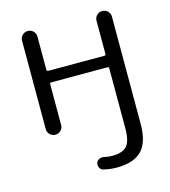

<svg xmlns="http://www.w3.org/2000/svg" viewBox="-111 -631 823 929"><g transform="rotate(-15 300.0 -167.0)"><path d="M448.2 34.2V-265.6Q448.2 -272.5 441.4 -272.5H160.2Q152.3 -272.5 152.3 -265.6V-60.5Q152.3 -44.9 141.1 -33.7Q129.9 -22.5 113.8 -22.5Q97.7 -22.5 86.4 -33.7Q75.2 -44.9 75.2 -60.5V-503.9Q75.2 -519.5 86.4 -530.8Q97.7 -542 113.8 -542Q129.9 -542 141.1 -530.8Q152.3 -519.5 152.3 -503.9V-337.9Q152.3 -330.1 160.2 -330.1H441.4Q448.2 -330.1 448.2 -337.9V-503.9Q448.2 -519.5 459.5 -530.8Q470.7 -542 486.8 -542Q502.9 -542 514.2 -530.8Q525.4 -519.5 525.4 -503.9V34.2Q525.4 125 485.4 166.5Q445.3 208 359.4 208Q328.1 208 294.9 200.2Q282.2 198.2 276.4 186.5Q270.5 174.8 273.4 162.1Q277.3 150.4 289.1 145Q300.8 139.6 312.5 142.6Q334 147.5 352.5 147.5Q405.3 147.5 426.8 123Q448.2 98.6 448.2 34.2Z"/></g></svg>

Font: Gen Jyuu Gothic Normal
Style: Regular
Weight: 300
Designer: [Source Han Sans]
Ryoko NISHIZUKA  (kana & ideographs); Paul D. Hunt (Latin, Greek & Cyrillic); Wenlong ZHANG  (bopomofo
Version: Version 1.002.20150607